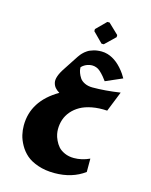

<svg xmlns="http://www.w3.org/2000/svg" viewBox="-106 -579 652 827"><g transform="rotate(15 220.0 -165.0)"><path d="M269 -412H279L324.7 -456V-465.3L279 -509H269L225.3 -465.3V-456ZM350.7 138.3V78.7Q316.3 94.7 281.3 94.7Q258 94.7 239.7 86.5Q221.3 78.3 211.2 66.7Q201 55 194.2 40.2Q187.3 25.3 185.2 13.7Q183 2 183 -7.7Q183 -30.3 189.8 -50.8Q196.7 -71.3 211.5 -88.7Q226.3 -106 247.7 -118.2Q269 -130.3 299.8 -136.2Q330.7 -142 367.3 -139.7L403.3 -229.7Q335.7 -219.7 280.3 -219.7Q260 -219.7 245 -227Q230 -234.3 223.2 -244.8Q216.3 -255.3 212.5 -265.8Q208.7 -276.3 208.3 -283.7L208 -291Q223 -306.3 243.7 -310.2Q264.3 -314 282.3 -303.7Q290 -299 300.5 -288Q311 -277 317.3 -268L324 -259.3L398.3 -291.7Q398.3 -291.7 387.3 -309.7Q350.7 -362.3 305.7 -375.7Q292 -379.7 278.7 -379.7Q268.3 -379.7 259.2 -378.5Q250 -377.3 242.3 -374.8Q234.7 -372.3 228.3 -369.8Q222 -367.3 216.3 -363.3Q210.7 -359.3 207 -356.5Q203.3 -353.7 199 -349Q194.7 -344.3 192.8 -342.2Q191 -340 187.8 -335.5Q184.7 -331 184 -330.3L141.7 -265.7Q127 -244 121.2 -226.8Q115.3 -209.7 118.3 -197.3Q121.3 -185 128.5 -176.5Q135.7 -168 148.3 -160.3Q36.7 -95.3 36.7 15Q36.7 35.7 41.5 56.5Q46.3 77.3 59 100Q71.7 122.7 91.2 139.7Q110.7 156.7 143.2 167.8Q175.7 179 216.7 179Q295.3 179 350.7 138.3Z"/></g></svg>

Font: Jomhuria
Style: Regular
Weight: 400
Designer: Arabic design by Kourosh Beigpour, Latin design by Eben Sorkin, engineering by Lasse Fister and Khaled Hosney
Version: Version 1.0010